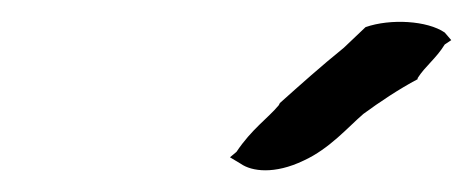

<svg xmlns="http://www.w3.org/2000/svg" viewBox="-20 -736 436 177"><path d="M192 -591 202 -585C212 -578 233 -575 260 -588C284 -599 301 -619 315 -631C330 -642 348 -654 365 -663V-664C372 -675 382 -682 390 -695L396 -699L390 -706C374 -717 340 -719 317 -711L297 -692C276 -675 257 -658 238 -641L237 -639C227 -627 212 -617 198 -596Z"/></svg>

Font: SolarCharger
Style: 952
Weight: 900
Designer: Mew Too
Foundry: Cannot Into Space Fonts/KineticPlasma Fonts
Version: Version 1.100